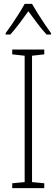

<svg xmlns="http://www.w3.org/2000/svg" viewBox="-20 -969 291 989"><path d="M208 0H43V-25L107 -31V-682L43 -689V-714H208V-689L145 -682V-31L208 -25ZM145 -949Q158 -926 176.5 -896.5Q195 -867 213.5 -840Q232 -813 243 -798V-791H220Q197 -816 172 -849Q147 -882 126 -911Q106 -883 80.5 -849Q55 -815 33 -791H9V-798Q23 -817 41.5 -844Q60 -871 77.5 -899Q95 -927 107 -949Z"/></svg>

Font: Noto Sans Lao UI Cond ExtLt
Style: Regular
Weight: 200
Width: 3
Designer: Monotype Design Team
Foundry: Monotype Imaging Inc.
Version: Version 2.000; ttfautohint (v1.8.4.7-5d5b)